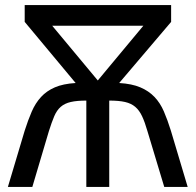

<svg xmlns="http://www.w3.org/2000/svg" viewBox="-20 -734 769 754"><path d="M11 0 77 -221Q90 -262 104.5 -295.5Q119 -329 141 -353Q163 -377 195.5 -391Q228 -405 277 -408L77 -648V-714H652V-648L448 -408Q498 -405 531 -391Q564 -377 586.5 -353.5Q609 -330 623.5 -296.5Q638 -263 651 -221L717 0H625L559 -219Q549 -254 538 -277.5Q527 -301 511 -314.5Q495 -328 471 -333.5Q447 -339 409 -339V0H319V-339Q282 -339 258 -333.5Q234 -328 218.5 -314.5Q203 -301 193 -277.5Q183 -254 172 -219L107 0ZM185 -633 364 -418 543 -633Z"/></svg>

Font: BC Sans
Style: Regular
Weight: 400
Designer: Monotype Design Team
Province of B.C.
Foundry: Monotype Imaging Inc.
Version: Version 2.000;GOOG;noto-source:20170915:90ef993387c0